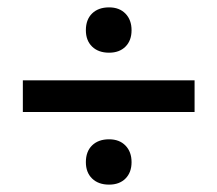

<svg xmlns="http://www.w3.org/2000/svg" viewBox="-20 -491 590 521"><path d="M276 -348Q247 -348 230 -364.5Q213 -381 213 -409Q213 -438 230 -454.5Q247 -471 276 -471Q304 -471 320.5 -454Q337 -437 337 -409Q337 -381 320.5 -364.5Q304 -348 276 -348ZM42 -187V-273H508V-187ZM276 10Q247 10 230 -6.5Q213 -23 213 -51Q213 -80 230 -96.5Q247 -113 276 -113Q304 -113 320.5 -96Q337 -79 337 -51Q337 -23 320.5 -6.5Q304 10 276 10Z"/></svg>

Font: EauTest
Style: Bold
Weight: 700
Designer: Christian Thalmann (Catharsis Fonts)
Version: Version 0.001;PS 000.001;hotconv 1.0.88;makeotf.lib2.5.64775